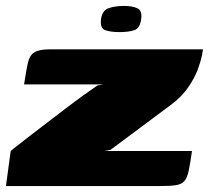

<svg xmlns="http://www.w3.org/2000/svg" viewBox="-37 -626 703 646"><path d="M315 -118H609Q603 -76 598 -52Q593 -28 583.5 -17Q574 -6 555 -3Q536 0 501 0H-17L-1 -118Q1 -120 17.5 -133Q34 -146 60.5 -166.5Q87 -187 118.5 -211Q150 -235 182 -259.5Q214 -284 242.5 -304.5Q271 -325 290 -338Q292 -339 299.5 -340Q307 -341 310 -342H44Q51 -388 56.5 -413.5Q62 -439 78 -449.5Q94 -460 130 -460H646Q646 -459 642.5 -440Q639 -421 628.5 -392.5Q618 -364 596.5 -332.5Q575 -301 539 -274L335 -122ZM365 -518Q335 -518 317 -524.5Q299 -531 303 -562Q307 -591 328.5 -598.5Q350 -606 380 -606Q409 -606 425.5 -598Q442 -590 438 -562Q434 -531 415 -524.5Q396 -518 365 -518Z"/></svg>

Font: Genos Black
Style: Italic
Weight: 900
Italic angle: -8°
Version: Version 1.010